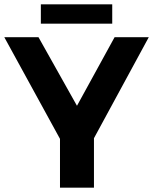

<svg xmlns="http://www.w3.org/2000/svg" viewBox="-23 -873 712 893"><path d="M-3 -700H156L335 -381L510 -700H669L345 -103H324ZM256 -303H414V0H256ZM167 -853H499V-763H167Z"/></svg>

Font: Alexandria SemiBold
Style: Regular
Weight: 600
Designer: Mohamed Gaber
Foundry: Kief Type Foundry
Version: Version 5.100